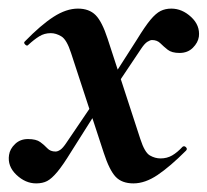

<svg xmlns="http://www.w3.org/2000/svg" viewBox="-30 -415 482 446"><path d="M280 11Q253 11 238.5 -4.5Q224 -20 211 -60L135 -292Q125 -323 112.5 -330.5Q100 -338 88 -338Q73 -338 61 -330.5Q49 -323 36 -311Q33 -307 28.5 -311.5Q24 -316 28 -319Q65 -357 94.5 -376Q124 -395 151 -395Q177 -395 192 -380Q207 -365 220 -325L296 -92Q306 -61 318 -54Q330 -47 343 -47Q358 -47 370 -54Q382 -61 394 -74Q398 -77 402 -73Q406 -69 402 -65Q365 -28 336 -8.5Q307 11 280 11ZM54 11Q29 11 8 -9Q-13 -29 -9 -55Q-7 -69 5 -80.5Q17 -92 35 -92Q54 -92 63.5 -85Q73 -78 80 -70.5Q87 -63 99 -63Q104 -63 110 -67Q116 -71 124 -83L204 -201L214 -187L135 -62Q116 -31 103 -15.5Q90 0 79.5 5.5Q69 11 54 11ZM219 -184 208 -198 288 -323Q307 -354 319.5 -369Q332 -384 343 -389.5Q354 -395 368 -395Q393 -395 414 -375.5Q435 -356 432 -330Q430 -316 418 -304Q406 -292 387 -292Q369 -292 359.5 -299.5Q350 -307 342.5 -314.5Q335 -322 323 -322Q319 -322 312.5 -318Q306 -314 298 -302Z"/></svg>

Font: Cormorant Light
Style: Italic
Weight: 300
Italic angle: -10°
Designer: Christian Thalmann (Catharsis Fonts)
Foundry: Catharsis Fonts
Version: Version 4.000